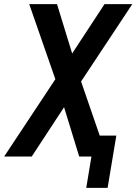

<svg xmlns="http://www.w3.org/2000/svg" viewBox="-24 -755 658 926"><path d="M392 151 417 0H358L285 -238L129 0H-4L243 -373L117 -735H251L324 -497L480 -735H614L367 -362L457 -101H537L495 151Z"/></svg>

Font: Zed Sans Extended
Style: Bold Italic
Weight: 700
Width: 7
Italic angle: -9°
Designer: Belleve Invis
Foundry: Belleve Invis
Version: Version 1.0.0; ttfautohint (v1.8.4)